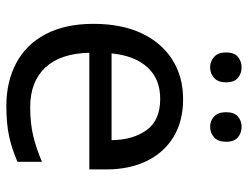

<svg xmlns="http://www.w3.org/2000/svg" viewBox="-108 -662 780 604"><g transform="rotate(90 282.0 -360.0)"><path d="M292 -546Q361 -546 410.5 -516Q460 -486 486.5 -431.5Q513 -377 513 -304V-251H146Q148 -160 192.5 -112.5Q237 -65 317 -65Q368 -65 407.5 -74.5Q447 -84 489 -102V-25Q448 -7 408 1.5Q368 10 313 10Q237 10 178.5 -21Q120 -52 87.5 -113.5Q55 -175 55 -264Q55 -352 84.5 -415Q114 -478 167.5 -512Q221 -546 292 -546ZM291 -474Q228 -474 191.5 -433.5Q155 -393 148 -321H421Q420 -389 389 -431.5Q358 -474 291 -474ZM145 -681Q145 -707 159 -718.5Q173 -730 192 -730Q211 -730 225 -718.5Q239 -707 239 -681Q239 -656 225 -643.5Q211 -631 192 -631Q173 -631 159 -643.5Q145 -656 145 -681ZM333 -681Q333 -707 346.5 -718.5Q360 -730 379 -730Q398 -730 412 -718.5Q426 -707 426 -681Q426 -656 412 -643.5Q398 -631 379 -631Q360 -631 346.5 -643.5Q333 -656 333 -681Z"/></g></svg>

Font: Noto Sans Linear A
Style: Regular
Weight: 400
Designer: Monotype Design Team
Foundry: Monotype Imaging Inc.
Version: Version 2.002; ttfautohint (v1.8.4.7-5d5b)